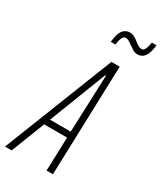

<svg xmlns="http://www.w3.org/2000/svg" viewBox="-259 -966 878 1044"><g transform="rotate(30 180.0 -444.5)"><path d="M-39 0 232 -688H284L262 0H222L229 -211H85L3 0ZM100 -249H230L244 -608H239ZM174 -781Q178 -815 186 -836Q194 -857 208 -867Q222 -877 241 -877Q255 -877 268.5 -870Q282 -863 295 -852Q306 -843 317.5 -836.5Q329 -830 339 -830Q350 -830 358 -845Q366 -860 370 -889H399Q396 -857 387.5 -835.5Q379 -814 365.5 -804Q352 -794 333 -794Q318 -794 305.5 -801.5Q293 -809 279 -819Q268 -827 256.5 -834Q245 -841 234 -841Q223 -841 215 -826Q207 -811 204 -781Z"/></g></svg>

Font: Saira UltraCondensed ExtraLight
Style: Italic
Weight: 250
Width: 1
Italic angle: -12°
Designer: Hector Gatti with collaboration of the Omnibus-Type team
Foundry: Omnibus-Type
Version: Version 1.101